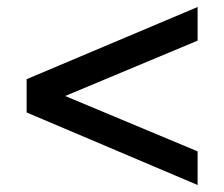

<svg xmlns="http://www.w3.org/2000/svg" viewBox="-20 -560 640 548"><path d="M544 -540V-444L166 -286L544 -128V-32L56 -239V-334Z"/></svg>

Font: wassup Sans
Style: Bold
Weight: 700
Version: Version 2.001